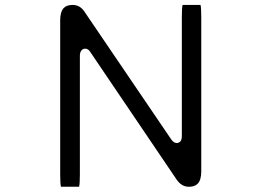

<svg xmlns="http://www.w3.org/2000/svg" viewBox="-20 -731 1040 763"><path d="M705.6 -711.4Q702.6 -698.7 702.6 -665V-189.5Q702.6 -168.9 689.5 -164.1Q686 -162.6 682.6 -162.6Q670.4 -162.6 660.6 -176.8Q314 -687 313.2 -688.2Q312.5 -689.5 311 -690.9Q294.4 -711.4 268.6 -711.4Q245.6 -711.4 233.9 -699.7Q219.2 -685.1 219.2 -650.4V-36.1Q219.2 -1.5 222.2 11.2H294.4Q297.4 -1.5 297.4 -36.1V-509.8Q297.4 -524.4 305.2 -532.2Q310.5 -537.6 318.8 -537.6Q331.1 -537.6 339.8 -522.9L683.1 -15.6Q702.6 11.2 730.5 11.2Q753.4 11.2 765.1 -0.5Q779.8 -15.1 779.8 -49.8V-665Q779.8 -698.7 776.9 -711.4Z"/></svg>

Font: YuPearl-ExtraLight
Style: ExtraLight
Weight: 200
Designer: Max Yao
Foundry: Max-Everyday
Version: Version 1.011; ttfautohint (v1.8.3)